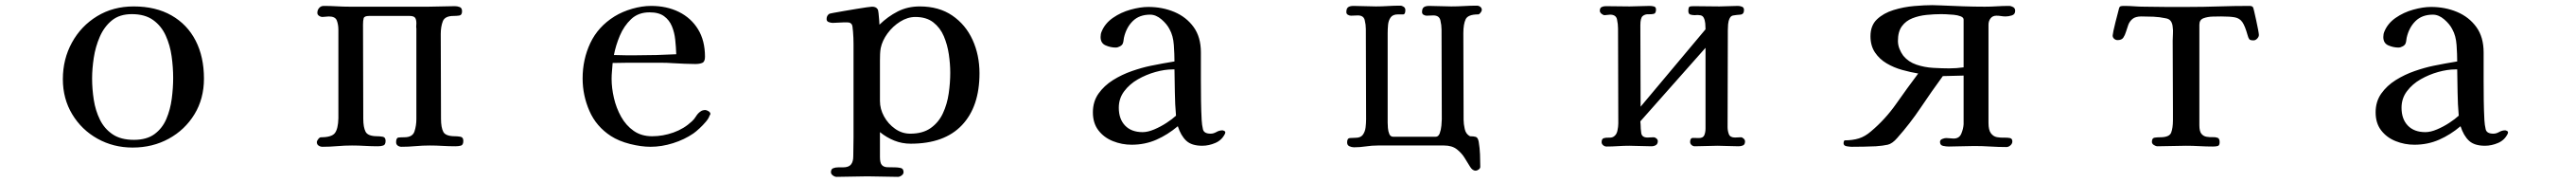

<svg xmlns="http://www.w3.org/2000/svg" viewBox="-20 -567 10040 708"><path d="M655 -264Q655 -305 649 -348Q643 -391 626 -428.5Q609 -466 577 -489Q545 -512 494 -512Q446 -512 416 -487.5Q386 -463 369 -424Q352 -385 345.5 -342Q339 -299 339 -262Q339 -221 345.5 -179Q352 -137 369.5 -101.5Q387 -66 419 -44.5Q451 -23 502 -23Q552 -23 582.5 -45.5Q613 -68 628.5 -104.5Q644 -141 649.5 -183Q655 -225 655 -264ZM775 -261Q775 -183 738 -122.5Q701 -62 638 -27.5Q575 7 497 7Q422 7 360 -27.5Q298 -62 261.5 -122.5Q225 -183 225 -259Q225 -337 260.5 -401.5Q296 -466 358.5 -504Q421 -542 501 -542Q587 -542 648.5 -507Q710 -472 742.5 -409Q775 -346 775 -261Z M1786 -19Q1786 -3 1776.5 -0.5Q1767 2 1755 2Q1730 2 1705 0.5Q1680 -1 1655 -1Q1627 -1 1599.5 1.5Q1572 4 1545 4Q1537 4 1530.5 -0.5Q1524 -5 1524 -14Q1524 -31 1533.5 -32Q1543 -33 1556 -33Q1588 -33 1595.5 -55.5Q1603 -78 1603 -104V-456Q1602 -461 1602.5 -466.5Q1603 -472 1603 -476Q1603 -492 1597.5 -498.5Q1592 -505 1576 -505H1419Q1400 -505 1397.5 -496Q1395 -487 1395 -471Q1395 -380 1395.5 -288.5Q1396 -197 1396 -105Q1396 -72 1405 -54.5Q1414 -37 1451 -37Q1461 -37 1472 -35Q1483 -33 1483 -19Q1483 -4 1474 -1Q1465 2 1453 2Q1428 2 1402.5 0.5Q1377 -1 1352 -1Q1323 -1 1294.5 1.5Q1266 4 1237 4Q1229 4 1222 -0.5Q1215 -5 1215 -14Q1215 -19 1220.5 -26Q1226 -33 1231 -33Q1273 -33 1285.5 -49.5Q1298 -66 1299 -107V-451Q1299 -471 1293 -487Q1287 -503 1262 -503Q1255 -503 1249 -502Q1243 -501 1236 -501Q1230 -501 1223.5 -505.5Q1217 -510 1217 -517Q1217 -528 1224 -536Q1231 -544 1242 -544Q1267 -544 1292.5 -542.5Q1318 -541 1343 -541H1650Q1676 -541 1701.5 -542Q1727 -543 1753 -543Q1763 -543 1772 -539.5Q1781 -536 1781 -523Q1781 -508 1770 -506.5Q1759 -505 1748 -505Q1714 -505 1706 -484Q1698 -463 1698 -435Q1698 -353 1698.5 -270.5Q1699 -188 1699 -105Q1699 -71 1708 -54Q1717 -37 1754 -37Q1764 -37 1775 -35Q1786 -33 1786 -19Z M2616 -356Q2615 -384 2612 -412.5Q2609 -441 2599 -465Q2589 -489 2568.5 -504Q2548 -519 2512 -519Q2468 -519 2440 -492.5Q2412 -466 2396 -428Q2380 -390 2373 -353Q2396 -352 2418 -352Q2440 -352 2462 -352Q2500 -352 2538.5 -353Q2577 -354 2616 -356ZM2749 -124Q2749 -120 2746 -118Q2743 -107 2731.5 -93.5Q2720 -80 2706.5 -67.5Q2693 -55 2683 -48Q2648 -24 2603.5 -10Q2559 4 2516 4Q2479 4 2435.5 -7Q2392 -18 2361 -38Q2304 -75 2277.5 -135.5Q2251 -196 2251 -262Q2251 -336 2281 -399.5Q2311 -463 2375 -503Q2406 -522 2444.5 -533Q2483 -544 2518 -544Q2579 -544 2626.5 -520.5Q2674 -497 2701 -453Q2728 -409 2728 -346Q2728 -327 2717.5 -322.5Q2707 -318 2690 -318Q2669 -318 2648.5 -319Q2628 -320 2608 -321Q2580 -323 2552.5 -323Q2525 -323 2496 -323Q2464 -323 2432 -323Q2400 -323 2368 -322Q2367 -306 2365.5 -290.5Q2364 -275 2364 -260Q2364 -225 2373 -186Q2382 -147 2401 -113Q2420 -79 2450 -58Q2480 -37 2522 -37Q2564 -37 2605 -51.5Q2646 -66 2677 -95Q2686 -103 2693 -114.5Q2700 -126 2710 -133Q2718 -139 2729 -139Q2734 -139 2741.5 -134.5Q2749 -130 2749 -124Z M3684 -284Q3684 -318 3678.5 -355.5Q3673 -393 3659 -426Q3645 -459 3618 -480Q3591 -501 3548 -501Q3518 -501 3489 -483Q3460 -465 3439.5 -437Q3419 -409 3413 -380Q3411 -369 3410.5 -356.5Q3410 -344 3410 -332Q3410 -292 3410 -253Q3410 -214 3410 -174Q3410 -143 3426 -114Q3442 -85 3469 -66Q3496 -47 3528 -47Q3577 -47 3608 -69Q3639 -91 3655.5 -126.5Q3672 -162 3678 -203.5Q3684 -245 3684 -284ZM3798 -282Q3798 -152 3729.5 -80Q3661 -8 3530 -8Q3496 -8 3466 -20Q3436 -32 3410 -53V44Q3410 67 3417.5 75Q3425 83 3438.5 83.5Q3452 84 3469 84Q3480 84 3491 86.5Q3502 89 3502 103Q3502 110 3494.5 115.5Q3487 121 3480 121Q3450 121 3420.5 120Q3391 119 3361 119Q3331 119 3301 120Q3271 121 3241 121Q3234 121 3226.5 115.5Q3219 110 3219 103Q3219 91 3227.5 87.5Q3236 84 3247.5 84Q3259 84 3266 84Q3288 84 3297 73Q3306 62 3306 41Q3306 22 3306.5 4Q3307 -14 3307 -33V-346Q3307 -371 3307 -395.5Q3307 -420 3305 -444Q3304 -452 3303 -462.5Q3302 -473 3295 -477Q3291 -480 3282.5 -480Q3274 -480 3269 -480Q3259 -480 3248 -479Q3237 -478 3226 -478Q3219 -478 3210.5 -481Q3202 -484 3202 -493Q3202 -506 3212 -513Q3213 -514 3229 -517Q3245 -520 3268.5 -524Q3292 -528 3316 -532Q3340 -536 3357.5 -538.5Q3375 -541 3379 -541Q3386 -541 3391.5 -539Q3397 -537 3401 -531Q3403 -529 3404.5 -515.5Q3406 -502 3407 -488.5Q3408 -475 3408 -471Q3441 -503 3479.5 -522.5Q3518 -542 3565 -542Q3640 -542 3692 -506.5Q3744 -471 3771 -412Q3798 -353 3798 -282Z M4564 -117Q4560 -162 4559.5 -207Q4559 -252 4558 -297H4551Q4520 -297 4484 -287Q4448 -277 4415.5 -258.5Q4383 -240 4362 -212Q4341 -184 4341 -148Q4341 -104 4365.5 -78.5Q4390 -53 4434 -53Q4454 -53 4479 -63.5Q4504 -74 4527 -89Q4550 -104 4564 -117ZM4756 -53Q4756 -49 4755 -47Q4743 -22 4717.5 -11Q4692 0 4666 0Q4625 0 4604 -19.5Q4583 -39 4571 -76Q4532 -43 4487.5 -23.5Q4443 -4 4391 -4Q4353 -4 4318 -18Q4283 -32 4261.5 -60Q4240 -88 4240 -130Q4240 -172 4262 -203Q4284 -234 4318.5 -255.5Q4353 -277 4392 -290.5Q4431 -304 4465 -311Q4488 -316 4511.5 -320Q4535 -324 4558 -328Q4558 -356 4555.5 -392Q4553 -428 4539 -453Q4529 -473 4507.5 -491.5Q4486 -510 4463 -510Q4421 -510 4395.5 -485Q4370 -460 4361 -420Q4360 -416 4359.5 -410Q4359 -404 4357 -399Q4355 -392 4346 -387Q4337 -382 4329 -382Q4309 -382 4289.5 -390.5Q4270 -399 4270 -423Q4270 -435 4274 -444Q4287 -476 4318 -497.5Q4349 -519 4387 -529.5Q4425 -540 4456 -540Q4511 -540 4557.5 -520.5Q4604 -501 4632.5 -462Q4661 -423 4661 -363Q4661 -336 4661 -308.5Q4661 -281 4661 -254Q4661 -215 4661.5 -176.5Q4662 -138 4664 -100Q4665 -81 4669 -64Q4673 -47 4699 -47Q4710 -47 4721.5 -53.5Q4733 -60 4745 -60Q4747 -60 4751.5 -58Q4756 -56 4756 -53Z M5756 -528Q5756 -524 5751 -517.5Q5746 -511 5742 -511Q5702 -511 5693 -492Q5684 -473 5684 -438Q5684 -353 5684.5 -269Q5685 -185 5685 -101Q5685 -85 5689.5 -65Q5694 -45 5710 -37Q5724 -37 5732.5 -34.5Q5741 -32 5744 -15Q5748 9 5749 33.5Q5750 58 5750 82Q5750 88 5743.5 92.5Q5737 97 5732 97Q5720 97 5710.5 82Q5701 67 5689.5 48Q5678 29 5659 14Q5640 -1 5609 -1H5351Q5327 -1 5304 2.5Q5281 6 5258 6Q5249 6 5240 2Q5231 -2 5231 -13Q5231 -29 5241.5 -30Q5252 -31 5264 -31Q5284 -31 5292.5 -43Q5301 -55 5303 -71.5Q5305 -88 5305 -103Q5305 -191 5304.5 -278.5Q5304 -366 5304 -454Q5304 -471 5299.5 -489Q5295 -507 5273 -507Q5266 -507 5259.5 -506.5Q5253 -506 5246 -506Q5240 -506 5234 -509.5Q5228 -513 5228 -520Q5228 -534 5235 -539Q5242 -544 5256 -544Q5278 -544 5299.5 -543Q5321 -542 5343 -542Q5366 -542 5390 -543.5Q5414 -545 5438 -545Q5445 -545 5451.5 -540.5Q5458 -536 5458 -528Q5458 -511 5449.5 -511Q5441 -511 5429 -511Q5409 -511 5400.5 -499Q5392 -487 5390.5 -470Q5389 -453 5389 -438V-90Q5389 -83 5390 -69.5Q5391 -56 5395.5 -45.5Q5400 -35 5411 -35H5576Q5587 -35 5592 -48.5Q5597 -62 5598.5 -78.5Q5600 -95 5600 -103Q5600 -190 5599.5 -277Q5599 -364 5599 -452Q5599 -469 5594.5 -488Q5590 -507 5567 -507Q5560 -507 5553.5 -506.5Q5547 -506 5541 -506Q5535 -506 5529 -509.5Q5523 -513 5523 -520Q5523 -534 5530 -539Q5537 -544 5551 -544Q5572 -544 5593.5 -543Q5615 -542 5637 -542Q5662 -542 5687 -543.5Q5712 -545 5737 -545Q5744 -545 5750 -540.5Q5756 -536 5756 -528Z M6782 -17Q6782 -5 6774.5 -1.5Q6767 2 6757 2Q6736 2 6715.5 1Q6695 0 6675 0Q6653 0 6630.5 1Q6608 2 6586 2Q6579 2 6573.5 -3Q6568 -8 6568 -15Q6568 -31 6580 -30.5Q6592 -30 6602 -30Q6619 -30 6623.5 -41.5Q6628 -53 6628 -67V-381L6374 -95L6375 -82Q6375 -67 6377.5 -49.5Q6380 -32 6402 -32Q6408 -32 6413.5 -32.5Q6419 -33 6426 -33Q6431 -33 6436.5 -28.5Q6442 -24 6442 -18Q6442 -7 6434.5 -2.5Q6427 2 6417 2Q6395 2 6374 1Q6353 0 6331 0Q6309 0 6286.5 1.5Q6264 3 6242 3Q6235 3 6229 -2Q6223 -7 6223 -14Q6223 -27 6231.5 -29.5Q6240 -32 6251 -31.5Q6262 -31 6269 -35Q6281 -42 6284.5 -58Q6288 -74 6288 -87Q6288 -179 6287.5 -271.5Q6287 -364 6287 -456Q6287 -473 6283 -491.5Q6279 -510 6256 -510Q6251 -510 6245.5 -509Q6240 -508 6235 -508Q6229 -508 6222.5 -513.5Q6216 -519 6216 -525Q6216 -536 6223 -539.5Q6230 -543 6239 -543Q6262 -543 6285.5 -542.5Q6309 -542 6332 -542Q6352 -542 6371.5 -543Q6391 -544 6410 -544Q6418 -544 6426.5 -542Q6435 -540 6435 -530Q6435 -515 6426 -513Q6417 -511 6404.5 -511.5Q6392 -512 6383 -504.5Q6374 -497 6374 -469L6375 -152L6628 -453Q6628 -463 6627 -475.5Q6626 -488 6621 -498Q6616 -508 6603 -508Q6599 -509 6594.5 -508.5Q6590 -508 6586 -508Q6576 -508 6568.5 -510.5Q6561 -513 6561 -525Q6561 -528 6561.5 -531.5Q6562 -535 6563 -538Q6565 -542 6572 -542.5Q6579 -543 6582 -543Q6607 -543 6632 -542.5Q6657 -542 6682 -542Q6700 -542 6718 -543Q6736 -544 6754 -544Q6762 -544 6770 -541Q6778 -538 6778 -528Q6778 -511 6763 -510Q6748 -509 6737 -507Q6727 -506 6722 -495.5Q6717 -485 6716 -472.5Q6715 -460 6715 -451L6714 -73Q6714 -58 6719 -45Q6724 -32 6743 -32Q6748 -32 6754 -32.5Q6760 -33 6766 -33Q6771 -33 6776.5 -28Q6782 -23 6782 -17Z M7634 -491Q7634 -499 7622.5 -503.5Q7611 -508 7595.5 -509.5Q7580 -511 7566 -511.5Q7552 -512 7547 -512Q7519 -512 7489.5 -509Q7460 -506 7434.5 -496Q7409 -486 7393.5 -465Q7378 -444 7378 -408Q7378 -392 7384 -377Q7390 -362 7399 -350Q7419 -326 7450 -315.5Q7481 -305 7515.5 -303Q7550 -301 7578 -301Q7592 -301 7606 -302Q7620 -303 7634 -305ZM7835 -525Q7835 -511 7822 -507Q7809 -503 7798 -503Q7789 -503 7780 -504.5Q7771 -506 7762 -506Q7747 -506 7739 -495.5Q7731 -485 7731 -471V-89Q7731 -61 7740.5 -48.5Q7750 -36 7764 -33.5Q7778 -31 7791.5 -31.5Q7805 -32 7814.5 -30Q7824 -28 7824 -17Q7824 -8 7816.5 -1.5Q7809 5 7801 5Q7770 5 7738.5 3Q7707 1 7676 1Q7651 1 7626 2Q7601 3 7576 3Q7566 3 7554 0.5Q7542 -2 7542 -15Q7542 -23 7551 -26.5Q7560 -30 7566 -30Q7574 -30 7581 -29Q7588 -28 7595 -28Q7617 -28 7625 -47Q7633 -66 7634 -84V-273L7553 -271Q7509 -211 7467 -148.5Q7425 -86 7375 -30Q7356 -8 7338 -4Q7320 0 7292 2Q7269 3 7245 3.5Q7221 4 7198 4Q7191 4 7178.5 2Q7166 0 7166 -10Q7166 -17 7170 -21Q7201 -21 7225.5 -28.5Q7250 -36 7273 -56Q7329 -103 7371.5 -163.5Q7414 -224 7457 -281Q7427 -286 7394.5 -295Q7362 -304 7334 -320.5Q7306 -337 7288.5 -363Q7271 -389 7271 -426Q7271 -468 7296.5 -492Q7322 -516 7361 -528Q7400 -540 7441 -543.5Q7482 -547 7512 -547Q7520 -547 7528 -546.5Q7536 -546 7544 -546Q7588 -544 7631 -542.5Q7674 -541 7717 -541Q7740 -541 7763.5 -542.5Q7787 -544 7811 -544Q7819 -544 7827 -539.5Q7835 -535 7835 -525Z M8785 -431Q8785 -424 8778.5 -417Q8772 -410 8764 -410Q8751 -410 8747.5 -414.5Q8744 -419 8741 -430Q8731 -466 8720.5 -481Q8710 -496 8691.5 -499.5Q8673 -503 8638 -503Q8626 -503 8605.5 -502.5Q8585 -502 8569 -496Q8553 -490 8553 -471V-80Q8553 -56 8561 -46.5Q8569 -37 8581 -35Q8593 -33 8604.5 -33.5Q8616 -34 8624 -31Q8632 -28 8632 -14Q8632 -1 8624.5 1Q8617 3 8606 3Q8580 3 8553.5 1.5Q8527 0 8501 0Q8473 0 8445.5 1Q8418 2 8390 2Q8383 2 8375.5 -3Q8368 -8 8368 -15Q8368 -30 8378.5 -31.5Q8389 -33 8400 -33Q8436 -33 8443 -51Q8450 -69 8450 -100V-139Q8450 -207 8449.5 -274.5Q8449 -342 8449 -409Q8449 -423 8450 -436Q8451 -449 8449 -462Q8448 -476 8441.5 -485Q8435 -494 8421 -496Q8398 -501 8374 -502Q8350 -503 8327 -503Q8304 -503 8292.5 -493.5Q8281 -484 8276 -470.5Q8271 -457 8267 -443.5Q8263 -430 8256.5 -420.5Q8250 -411 8234 -411Q8227 -411 8221 -416Q8215 -421 8215 -429Q8215 -432 8218 -447Q8221 -462 8226 -481Q8231 -500 8235 -515.5Q8239 -531 8240 -535Q8242 -542 8247.5 -543Q8253 -544 8260 -544Q8280 -544 8299.5 -542.5Q8319 -541 8339 -541Q8381 -540 8423 -540Q8465 -540 8507 -540Q8568 -540 8628 -542Q8688 -544 8749 -544Q8757 -544 8761 -540Q8763 -539 8766.5 -523.5Q8770 -508 8774.5 -488Q8779 -468 8782 -451.5Q8785 -435 8785 -431Z M9564 -117Q9560 -162 9559.5 -207Q9559 -252 9558 -297H9551Q9520 -297 9484 -287Q9448 -277 9415.5 -258.5Q9383 -240 9362 -212Q9341 -184 9341 -148Q9341 -104 9365.5 -78.5Q9390 -53 9434 -53Q9454 -53 9479 -63.5Q9504 -74 9527 -89Q9550 -104 9564 -117ZM9756 -53Q9756 -49 9755 -47Q9743 -22 9717.5 -11Q9692 0 9666 0Q9625 0 9604 -19.5Q9583 -39 9571 -76Q9532 -43 9487.5 -23.5Q9443 -4 9391 -4Q9353 -4 9318 -18Q9283 -32 9261.5 -60Q9240 -88 9240 -130Q9240 -172 9262 -203Q9284 -234 9318.5 -255.5Q9353 -277 9392 -290.5Q9431 -304 9465 -311Q9488 -316 9511.5 -320Q9535 -324 9558 -328Q9558 -356 9555.5 -392Q9553 -428 9539 -453Q9529 -473 9507.5 -491.5Q9486 -510 9463 -510Q9421 -510 9395.5 -485Q9370 -460 9361 -420Q9360 -416 9359.5 -410Q9359 -404 9357 -399Q9355 -392 9346 -387Q9337 -382 9329 -382Q9309 -382 9289.5 -390.5Q9270 -399 9270 -423Q9270 -435 9274 -444Q9287 -476 9318 -497.5Q9349 -519 9387 -529.5Q9425 -540 9456 -540Q9511 -540 9557.5 -520.5Q9604 -501 9632.5 -462Q9661 -423 9661 -363Q9661 -336 9661 -308.5Q9661 -281 9661 -254Q9661 -215 9661.5 -176.5Q9662 -138 9664 -100Q9665 -81 9669 -64Q9673 -47 9699 -47Q9710 -47 9721.5 -53.5Q9733 -60 9745 -60Q9747 -60 9751.5 -58Q9756 -56 9756 -53Z"/></svg>

Font: Kaisei HarunoUmi Medium
Style: Regular
Weight: 500
Designer: Font-Kai, 金井和夫
Foundry: KAZUO KANAI
Version: Version 5.003